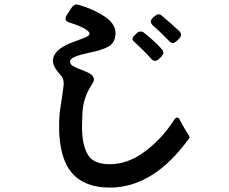

<svg xmlns="http://www.w3.org/2000/svg" viewBox="-20 -826 1040 871"><path d="M248 -255Q248 -293 251.5 -320Q255 -347 261 -382Q262 -392 265 -411Q268 -430 269 -445Q270 -470 255 -485Q220 -524 220 -549Q220 -603 314 -636L338 -645Q363 -654 374.5 -660Q386 -666 386 -673Q386 -685 358.5 -699Q331 -713 294 -724Q277 -730 277 -742Q277 -748 282 -756Q287 -763 292.5 -772.5Q298 -782 306 -793Q316 -806 328 -806Q331 -806 337 -804Q404 -785 454 -751.5Q504 -718 504 -677Q504 -632 471.5 -614.5Q439 -597 385 -587Q347 -579 322.5 -569.5Q298 -560 298 -546Q298 -534 312 -526Q326 -518 355 -507Q380 -498 393 -488.5Q406 -479 406 -465Q406 -457 400 -447.5Q394 -438 392 -435Q357 -380 354 -313Q352 -271 352 -253Q352 -169 378 -125Q404 -81 478 -81Q561 -81 639 -140Q717 -199 769 -281Q777 -293 783 -293Q792 -293 798 -278Q806 -261 827 -227Q833 -218 837 -210.5Q841 -203 839 -200Q678 25 478 25Q363 25 305.5 -42.5Q248 -110 248 -255ZM764 -631Q771 -631 781 -639Q794 -652 794 -652Q801 -659 801 -668Q801 -678 793 -685Q756 -720 716 -753Q708 -761 699 -761Q692 -761 682 -753L672 -744Q664 -736 664 -728Q664 -720 674 -710Q706 -683 747 -640Q755 -631 764 -631ZM684 -550Q692 -550 699 -557L712 -569Q721 -578 721 -587Q721 -595 714 -603Q684 -637 635 -676Q628 -683 618 -683Q609 -683 601 -676L592 -667Q581 -658 581 -649Q581 -643 587 -638Q637 -593 665 -560Q674 -550 684 -550Z"/></svg>

Font: Shippori Gochic B2 Bold
Style: Regular
Weight: 700
Designer: FONTDASU
Foundry: FONTDASU / Google Inc. / but / Adobe
Version: Version 1.130